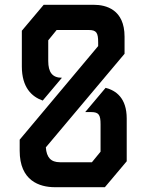

<svg xmlns="http://www.w3.org/2000/svg" viewBox="-20 -780 610 800"><path d="M508 -286C508 -372 463 -403 420 -414L335 -313H360C392 -313 399 -301 399 -262V-148L363 -104H230C192 -104 174 -124 171 -166L499 -556V-627C499 -741 421 -760 371 -760H162L71 -652V-503C71 -416 112 -377 158 -361L238 -456C198 -456 181 -479 181 -526V-612L216 -655H350C382 -655 389 -643 389 -604V-588L62 -198V-152C62 -27 144 0 209 0H417L508 -108Z"/></svg>

Font: Tekex
Style: Regular
Weight: 400
Designer: NC Empire
Foundry: NC Empire
Version: Version 1.001;hotconv 1.0.109;makeotfexe 2.5.65596